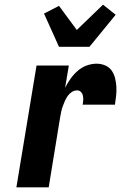

<svg xmlns="http://www.w3.org/2000/svg" viewBox="-20 -800 540 820"><path d="M50 0 136 -520H274L258 -425Q268 -445 281.5 -464Q295 -483 312.5 -498Q330 -513 351 -520.5Q372 -528 393 -528Q412 -528 429.5 -520.5Q447 -513 457 -498.5Q467 -484 471.5 -466Q476 -448 477 -429.5Q478 -411 476 -391.5Q474 -372 471 -353H333Q335 -363 335.5 -372.5Q336 -382 334 -391.5Q332 -401 325.5 -407.5Q319 -414 309 -414Q297 -414 286.5 -407Q276 -400 269 -390Q262 -380 257 -368.5Q252 -357 248 -346Q244 -335 241.5 -323.5Q239 -312 237 -300L188 0ZM232 -600 168 -742 232 -775 308 -672 420 -780 474 -737 362 -600Z"/></svg>

Font: Iosevka Heavy Oblique
Style: Regular
Weight: 900
Italic angle: -9°
Monospace: yes
Designer: Belleve Invis
Foundry: Belleve Invis
Version: Version 32.5.0; ttfautohint (v1.8.4)